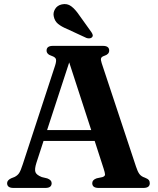

<svg xmlns="http://www.w3.org/2000/svg" viewBox="-20 -926 780 946"><path d="M234.5 -23.5Q234.5 0 203.5 0H46.5Q15 0 15 -23.5Q15 -38 35 -47.5L51.5 -54Q66.5 -61.5 74.2 -73.2Q82 -85 92 -116L251.5 -603Q258.5 -625 255.5 -634.8Q252.5 -644.5 235 -650.5Q209.5 -658.5 209.5 -677Q209.5 -700 241 -700H487Q518 -700 518 -677Q518 -658.5 494 -651Q480.5 -646.5 478 -639Q475.5 -631.5 481 -615L650 -105.5Q658 -80.5 667 -68.5Q676 -56.5 693 -51Q707.5 -45.5 712.8 -39.2Q718 -33 718 -23.5Q718 0 686.5 0H466Q434.5 0 434.5 -23.5Q434.5 -40 456.5 -47.5L485 -53.5Q498 -58 497.5 -66.8Q497 -75.5 490.5 -95.5L446.5 -231.5H194.5L159.5 -124Q149.5 -92.5 154.5 -78.2Q159.5 -64 186 -53.5L213 -47Q234.5 -39 234.5 -23.5ZM212 -285H429.5L321 -618.5ZM369.5 -852.5 430 -768Q434.5 -761.5 436.5 -755Q438.5 -748.5 433.5 -742.5Q429 -737.5 421 -737Q413 -736.5 406 -739L311 -783Q283 -794.5 266.2 -808.2Q249.5 -822 245 -844.5Q240.5 -863 251.2 -881.2Q262 -899.5 285 -904.5Q311 -910 330.8 -895.2Q350.5 -880.5 369.5 -852.5Z"/></svg>

Font: Fraunces 9pt S000 SemiBold
Style: Regular
Weight: 600
Version: Version 1.000; ttfautohint (v1.8.3)